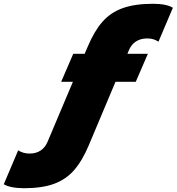

<svg xmlns="http://www.w3.org/2000/svg" viewBox="-238 -764 933 1014"><path d="M-218 209 -142 30Q-116 47 -81 47Q-48 47 -23.5 31Q1 15 14 -17L147 -332H85L149 -480H209L225 -517Q260 -600 303 -649Q346 -698 410 -721Q474 -744 570 -744Q641 -744 675 -723L599 -544Q586 -552 572.5 -556.5Q559 -561 539 -561Q505 -561 480 -545Q455 -529 442 -497L435 -480H543L479 -332H372L231 3Q196 86 153 135Q110 184 47 207Q-16 230 -112 230Q-146 230 -174 224.5Q-202 219 -218 209Z"/></svg>

Font: Prompt Black
Style: Italic
Weight: 900
Italic angle: -12°
Designer: Katatrad Team
Foundry: CadsonDemak
Version: Version 1.001